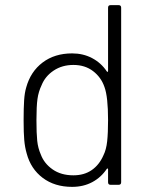

<svg xmlns="http://www.w3.org/2000/svg" viewBox="-20 -720 580 748"><path d="M84 -122Q77 -146 74.5 -174Q72 -202 72 -251Q72 -300 74 -329.5Q76 -359 82 -379Q99 -441 146 -476.5Q193 -512 261 -512Q304 -512 339 -493.5Q374 -475 396 -442Q401 -437 401 -444V-690Q401 -700 411 -700H442Q452 -700 452 -690V-10Q452 0 442 0H411Q401 0 401 -10V-61Q401 -63 399.5 -63.5Q398 -64 396 -62Q374 -29 339.5 -10.5Q305 8 261 8Q193 8 146.5 -27Q100 -62 84 -122ZM139 -118Q152 -83 185 -60Q218 -37 266 -37Q308 -37 337.5 -57.5Q367 -78 383 -115Q394 -137 397.5 -169.5Q401 -202 401 -252Q401 -343 387 -381Q374 -419 342.5 -443Q311 -467 266 -467Q222 -467 189 -445Q156 -423 142 -388Q130 -363 126 -334.5Q122 -306 122 -252Q122 -200 125 -171.5Q128 -143 139 -118Z"/></svg>

Font: Barlow GEO Light
Style: Regular
Weight: 300
Designer: Jeremy Tribby
Foundry: Tribby Type
Version: Version 1.408